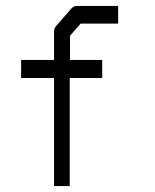

<svg xmlns="http://www.w3.org/2000/svg" viewBox="-20 -679 526 650"><path d="M253 -599 217 -558V-476H326V-415H216V-49H163V-415H51.5V-476H163V-570Q163 -583.5 170 -591L221.5 -650Q230 -659 241 -659H380V-599Z"/></svg>

Font: 3270 Nerd Font Mono SemCond
Style: Regular
Weight: 400
Monospace: yes
Version: Version 3.0.1;Nerd Fonts 3.1.1